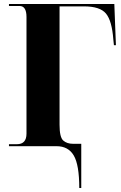

<svg xmlns="http://www.w3.org/2000/svg" viewBox="-20 -734 609 964"><path d="M378 210H388V-12H347Q316 -12 297.5 -28.5Q279 -45 279 -108V-702H402Q482 -702 512 -666Q542 -630 549 -536L552 -507H562L554 -714H25V-704H78Q113 -704 113 -649V-63Q113 -10 65 -10H25V0H264Q323 0 350.5 47Q378 94 378 210Z"/></svg>

Font: Noto Serif Display SemiCondensed Extra
Style: Regular
Weight: 800
Width: 4
Designer: Monotype Design Team
Foundry: Monotype Imaging Inc.
Version: Version 1.900